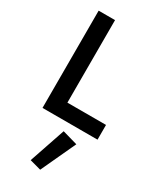

<svg xmlns="http://www.w3.org/2000/svg" viewBox="-255 -778 992 1197"><g transform="rotate(30 240.5 -179.5)"><path d="M78 -700H196V-106H474V0H78ZM265 60 374 91 258 341 177 319Z"/></g></svg>

Font: Renner* Medium
Style: Medium
Weight: 500
Version: Version 003.000 ; ttfautohint (v0.97) -l 8 -r 50 -G 200 -x 1